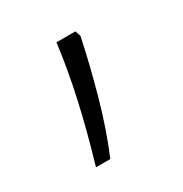

<svg xmlns="http://www.w3.org/2000/svg" viewBox="-74 -171 344 360"><g transform="rotate(-30 97.5 9.0)"><path d="M136 -99Q125 -46 108 15.5Q91 77 69 129H38Q58 61 71 2.5Q84 -56 91 -111H132Z"/></g></svg>

Font: Noto Sans Armenian SemiCondensed ExtraLight
Style: Regular
Weight: 200
Width: 4
Designer: Monotype Design Team
Foundry: Monotype Imaging Inc.
Version: Version 2.008; ttfautohint (v1.8.4.7-5d5b)